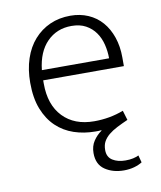

<svg xmlns="http://www.w3.org/2000/svg" viewBox="-77 -538 657 785"><g transform="rotate(-10 252.0 -145.5)"><path d="M448 -235H113V-221Q113 -133 160.5 -83.5Q208 -34 290 -34Q355 -34 412 -56L424 -16Q399 -5 378.5 5.5Q358 16 343.5 28Q329 40 321 54.5Q313 69 313 90Q313 119 334.5 132.5Q356 146 388 146Q406 146 419.5 143Q433 140 443 135L451 165Q437 174 417.5 179.5Q398 185 375 185Q329 185 296.5 163Q264 141 264 94Q264 65 278 44Q292 23 312 9V7Q305 8 299 8Q293 8 287 8Q240 8 198.5 -6Q157 -20 126 -49.5Q95 -79 77 -124.5Q59 -170 59 -234Q59 -289 74 -334Q89 -379 117 -410.5Q145 -442 183 -459Q221 -476 268 -476Q308 -476 341.5 -461.5Q375 -447 398.5 -420Q422 -393 435 -355Q448 -317 448 -271ZM394 -277Q394 -306 387 -334.5Q380 -363 364.5 -385Q349 -407 324.5 -420.5Q300 -434 265 -434Q204 -434 163.5 -393Q123 -352 115 -277Z"/></g></svg>

Font: Ek Mukta ExtraLight
Style: Regular
Weight: 275
Designer: Girish Dalvi and Yashodeep Gholap
Foundry: Ek Type
Version: Version 2.538;PS 1.002;hotconv 16.6.51;makeotf.lib2.5.65220;